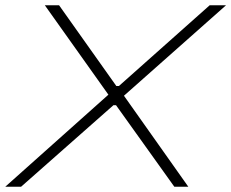

<svg xmlns="http://www.w3.org/2000/svg" viewBox="-40 -708 877 728"><path d="M-20 0 371 -349 130 -688H184L401 -382H411L755 -688H817L430 -345L674 0H621L400 -309H390L40 0Z"/></svg>

Font: Saira Expanded ExtraLight
Style: Italic
Weight: 250
Width: 7
Italic angle: -12°
Designer: Hector Gatti with collaboration of the Omnibus-Type team
Foundry: Omnibus-Type
Version: Version 1.101